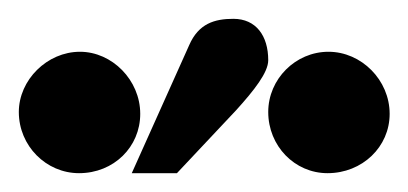

<svg xmlns="http://www.w3.org/2000/svg" viewBox="-22 -712 434 204"><path d="M127 -591C127 -627 97 -657 63 -657C28 -657 -2 -627 -2 -593C-2 -557 27 -528 62 -528C99 -528 127 -556 127 -591ZM118 -528H166L229 -595C248 -616 263 -635 263 -648C263 -674 250 -692 226 -692C206 -692 189 -687 179 -664ZM392 -591C392 -627 362 -657 327 -657C292 -657 263 -628 263 -593C263 -557 291 -528 326 -528C363 -528 392 -556 392 -591Z"/></svg>

Font: XITS
Style: Bold
Weight: 700
Designer: MicroPress Inc., with final additions and corrections provided by Coen Hoffman, Elsevier (retired)
Version: Version 1.302